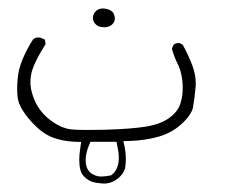

<svg xmlns="http://www.w3.org/2000/svg" viewBox="-20 -166 540 453"><path d="M226.6 -101.6Q232.9 -101.6 237.5 -103.8Q242.2 -106 244.1 -107.9Q251 -114.3 251 -122.1Q251 -126.5 249.3 -131.1Q247.6 -135.7 245.1 -138.2Q240.7 -142.6 231.4 -145Q226.6 -146 222.2 -146Q212.9 -146 206.1 -139.6Q199.2 -132.3 199.2 -123.8Q199.2 -115.2 205.6 -108.9Q211.9 -102.5 221.2 -102.1Q224.1 -101.6 226.6 -101.6ZM242.2 247.6Q229 250.5 219 250.5Q209 250.5 200.7 246.1Q195.8 243.7 191.9 240.2Q182.1 230 182.1 211.9Q182.1 196.3 189.9 176.8L193.4 168.5H254.9L256.8 178.7Q260.3 193.8 260.3 206.1Q260.3 232.9 244.6 245.6ZM225.1 267.1Q246.6 267.1 263.2 250.5Q274.4 239.7 275.9 226.1Q276.9 217.8 276.9 207Q276.9 196.3 274.4 182.1L271 167L286.6 166.5Q322.3 165.5 355 156.2Q388.7 146.5 413.6 121.6Q431.6 103.5 435.1 88.4Q439 67.4 441.4 40.5Q441.9 35.6 441.9 31.2Q441.9 10.7 434.1 -10.7Q424.3 -36.6 411.1 -60.5L403.3 -64.5Q402.3 -64.5 401.9 -64.5Q395 -64.5 390.1 -61Q387.2 -56.2 385.7 -50.8Q390.1 -33.7 397.9 -18.1Q411.1 7.3 411.1 42Q411.1 59.6 406.7 74.7Q401.4 95.7 380.6 111.3Q359.9 127 323.7 132.8Q290.5 138.2 228 140.1Q205.6 140.6 181.4 140.6Q157.2 140.6 144 138.7Q119.1 134.3 94.2 113.8Q68.8 92.8 58.1 61.5Q51.8 43.9 51.8 28.8Q51.8 13.7 55.7 0.5Q64 -25.4 87.4 -61.5Q87.4 -68.4 85 -73.2L75.2 -77.1Q72.8 -77.6 70.3 -77.6Q63 -77.6 58.1 -73.2Q43.5 -50.8 33.2 -25.9Q22.9 -1 21.5 22Q20.5 33.7 20.5 43.9Q20.5 54.2 21.5 62.5Q22.5 76.7 33.7 94.7Q46.4 114.7 66.2 133.5Q85.9 152.3 108.6 159.9Q131.3 167.5 156.7 168.5L171.4 168.9L169.4 183.6Q167 199.2 167 210.4Q167 237.8 176.3 248Q189.9 264.6 214.4 266.1Q220.2 267.1 225.1 267.1Z"/></svg>

Font: NaikaiFont
Style: ExtraLight
Weight: 200
Version: Version 1.89